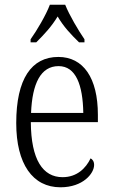

<svg xmlns="http://www.w3.org/2000/svg" viewBox="-20 -786 479 816"><path d="M110 -619V-606H134C169 -641 199 -673 225 -716C250 -673 280 -641 316 -606H339V-619C313 -657 275 -721 257 -766H192C175 -721 137 -657 110 -619ZM237 10C333 10 380 -49 380 -85C380 -100 373 -109 365 -113C345 -71 307 -33 246 -33C162 -33 112 -107 111 -267H396V-298C396 -455 334 -544 228 -544C114 -544 49 -451 49 -263C49 -89 119 10 237 10ZM334 -306H112C117 -431 153 -505 229 -505C303 -505 332 -424 334 -306Z"/></svg>

Font: Noto Serif Thai Condensed Light
Style: Regular
Weight: 300
Width: 3
Designer: Monotype Design Team
Foundry: Monotype Imaging Inc.
Version: Version 2.002